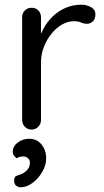

<svg xmlns="http://www.w3.org/2000/svg" viewBox="-20 -550 441 815"><path d="M114 0Q97 0 85.5 -12Q74 -24 74 -41V-477Q74 -494 85.5 -505.5Q97 -517 114 -517Q132 -517 143 -505.5Q154 -494 154 -477V-345L142 -366Q148 -397 163.5 -426.5Q179 -456 203 -479.5Q227 -503 258 -516.5Q289 -530 326 -530Q348 -530 366.5 -519.5Q385 -509 385 -490Q385 -469 374 -459Q363 -449 349 -449Q336 -449 324 -454.5Q312 -460 294 -460Q269 -460 244.5 -446.5Q220 -433 199.5 -408Q179 -383 166.5 -351.5Q154 -320 154 -284V-41Q154 -24 142.5 -12Q131 0 114 0ZM176 122Q176 151 159.5 179.5Q143 208 118 226.5Q93 245 67 245Q58 245 49 238.5Q40 232 40 216Q40 199 51 196Q62 193 75 187Q90 179 98.5 167.5Q107 156 107 141Q107 129 98.5 121.5Q90 114 78 114Q71 114 63.5 116Q56 118 51 122Q44 117 39 110Q34 103 34 92Q35 70 56 54.5Q77 39 104 39Q136 39 156 63Q176 87 176 122Z"/></svg>

Font: Quicksand Light Medium
Style: Regular
Weight: 500
Version: Version 3.006